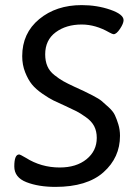

<svg xmlns="http://www.w3.org/2000/svg" viewBox="-20 -726 540 752"><path d="M300 -706Q360 -706 412 -688Q464 -670 464 -647Q464 -634 450 -613Q436 -592 425 -592Q421 -592 408 -599Q354 -630 300 -630Q239 -630 198 -599.5Q157 -569 157 -513Q157 -487 165.5 -467Q174 -447 193 -432Q212 -417 228 -408Q244 -399 272 -386Q300 -373 309 -369Q318 -365 343 -352Q368 -339 378 -330.5Q388 -322 405.5 -306Q423 -290 430 -275Q437 -260 443.5 -239Q450 -218 450 -194Q450 -109 385.5 -51.5Q321 6 197 6Q131 6 83.5 -12.5Q36 -31 36 -74Q36 -121 55 -121Q59 -121 81 -108Q141 -70 214 -70Q279 -70 319 -102.5Q359 -135 359 -186Q359 -212 349 -231.5Q339 -251 316.5 -267Q294 -283 280 -290Q266 -297 236 -311Q207 -324 189.5 -332.5Q172 -341 146 -359Q120 -377 105 -395.5Q90 -414 78.5 -443Q67 -472 67 -506Q67 -596 133.5 -651Q200 -706 300 -706Z"/></svg>

Font: Asap
Style: Italic
Weight: 400
Italic angle: -6°
Designer: Pablo Cosgaya
Foundry: Pablo Cosgaya
Version: Version 1.007;PS 001.007;hotconv 1.0.70;makeotf.lib2.5.58329